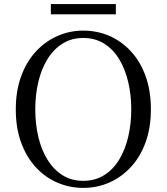

<svg xmlns="http://www.w3.org/2000/svg" viewBox="-20 -893 807 929"><path d="M226.1 -823.8V-873.3H540.5V-823.8ZM383 16.1Q316.9 16.1 257.7 -9.3Q198.4 -34.7 153.2 -83.8Q107.9 -132.9 82.2 -203.3Q56.4 -273.6 56.4 -363.7Q56.4 -452.8 82.2 -523.6Q107.9 -594.3 153.2 -643.4Q198.4 -692.5 257.7 -718.7Q316.9 -744.9 383 -744.9Q450 -744.9 508.8 -719.5Q567.6 -694.1 613.1 -645Q658.7 -595.9 684.4 -525.1Q710.1 -454.4 710.1 -363.7Q710.1 -274.6 684.4 -204.2Q658.7 -133.7 613.1 -84.6Q567.6 -35.5 508.8 -9.7Q450 16.1 383 16.1ZM383 -18Q440.1 -18 483.7 -45.3Q527.4 -72.6 556.4 -120.2Q585.4 -167.8 600.2 -230.4Q615.1 -293.1 615.1 -363.7Q615.1 -434.4 600.2 -496.9Q585.4 -559.5 556.4 -607.1Q527.4 -654.7 483.7 -682Q440.1 -709.3 383 -709.3Q325.9 -709.3 282.6 -682Q239.2 -654.7 209.8 -607.1Q180.4 -559.5 165.5 -496.9Q150.7 -434.4 150.7 -363.7Q150.7 -293.1 165.5 -230.4Q180.4 -167.8 209.8 -120.2Q239.2 -72.6 282.6 -45.3Q325.9 -18 383 -18Z"/></svg>

Font: Noto Serif TC
Style: Regular
Weight: 200
Designer: Ryoko NISHIZUKA 西塚涼子 (kana & ideographs); Frank Grießhammer (Latin, Greek & Cyrillic); Wenlong ZHANG 张文龙 (bopomofo); San
Foundry: Adobe
Version: Version 2.001;hotconv 1.1.0;makeotfexe 2.6.0